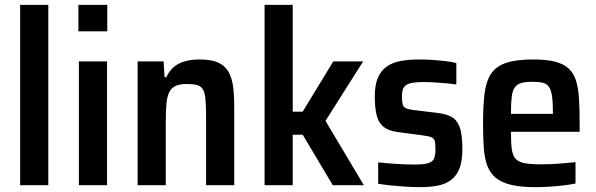

<svg xmlns="http://www.w3.org/2000/svg" viewBox="-20 -763 2455 791"><path d="M63 0V-743H179V0Z M303 -634V-743H422V-634ZM305 0V-510H421V0Z M547 0V-510H654L658 -445H665Q677 -470 695 -486Q713 -502 740 -510Q767 -518 802 -518Q849 -518 877 -506Q905 -494 920 -469.5Q935 -445 940 -408.5Q945 -372 945 -323V0H829V-280Q829 -327 826.5 -354Q824 -381 816 -394.5Q808 -408 792 -412.5Q776 -417 749 -417Q719 -417 701.5 -408Q684 -399 676 -380.5Q668 -362 665.5 -333.5Q663 -305 663 -264V0Z M1070 0V-743H1186V-303H1227L1353 -510H1476L1321 -265L1479 0H1351L1227 -208H1186V0Z M1709 8Q1682 8 1651 6Q1620 4 1590.5 1Q1561 -2 1538 -6V-94Q1553 -93 1571 -91Q1589 -89 1608.5 -88Q1628 -87 1647.5 -86Q1667 -85 1685 -85Q1724 -85 1743 -90.5Q1762 -96 1768 -109.5Q1774 -123 1774 -146Q1774 -169 1771.5 -180.5Q1769 -192 1758.5 -197Q1748 -202 1724 -205L1618 -219Q1580 -224 1559.5 -241Q1539 -258 1531.5 -289Q1524 -320 1524 -366Q1524 -413 1537 -443Q1550 -473 1574 -489.5Q1598 -506 1632 -512Q1666 -518 1709 -518Q1735 -518 1763.5 -516Q1792 -514 1817.5 -511Q1843 -508 1860 -503V-415Q1840 -418 1816.5 -420Q1793 -422 1769.5 -423.5Q1746 -425 1725 -425Q1692 -425 1672.5 -420.5Q1653 -416 1644.5 -404Q1636 -392 1636 -367Q1636 -346 1638.5 -334.5Q1641 -323 1650.5 -318Q1660 -313 1681 -310L1788 -297Q1818 -293 1839.5 -282Q1861 -271 1873 -241Q1885 -211 1885 -150Q1885 -101 1873.5 -70.5Q1862 -40 1839.5 -22.5Q1817 -5 1784.5 1.5Q1752 8 1709 8Z M2185 8Q2125 8 2085.5 -1.5Q2046 -11 2022.5 -30.5Q1999 -50 1987.5 -80.5Q1976 -111 1973 -154.5Q1970 -198 1970 -254Q1970 -325 1976 -375.5Q1982 -426 2002 -457.5Q2022 -489 2063.5 -503.5Q2105 -518 2176 -518Q2233 -518 2268.5 -508.5Q2304 -499 2324.5 -479Q2345 -459 2354 -428Q2363 -397 2365.5 -353.5Q2368 -310 2368 -255V-220H2085Q2085 -175 2088.5 -148.5Q2092 -122 2104.5 -108.5Q2117 -95 2142.5 -90.5Q2168 -86 2211 -86Q2231 -86 2254 -87Q2277 -88 2302.5 -90.5Q2328 -93 2351 -95V-7Q2332 -3 2304 0.5Q2276 4 2245.5 6Q2215 8 2185 8ZM2258 -276V-294Q2258 -339 2254.5 -365Q2251 -391 2242 -404.5Q2233 -418 2216.5 -422Q2200 -426 2174 -426Q2145 -426 2127.5 -421Q2110 -416 2100.5 -402.5Q2091 -389 2088 -362.5Q2085 -336 2085 -294H2276Z"/></svg>

Font: Saira SemiCondensed SemiBold
Style: Regular
Weight: 600
Width: 4
Designer: Hector Gatti with collaboration of the Omnibus-Type team
Foundry: Omnibus-Type
Version: Version 1.101